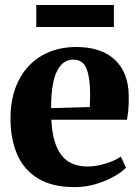

<svg xmlns="http://www.w3.org/2000/svg" viewBox="-20 -737 558 768"><path d="M279 11.5Q189 11.5 132.2 -23Q75.5 -57.5 48.8 -119.2Q22 -181 22 -263Q22 -330 41 -383Q60 -436 95 -473Q130 -510 178.2 -529.5Q226.5 -549 285 -549Q385 -549 439.2 -498.2Q493.5 -447.5 495 -354.5Q495.5 -321 493.2 -297Q491 -273 487.5 -258H185.5Q187.5 -210.5 197.5 -175.5Q207.5 -140.5 225.2 -117.2Q243 -94 269 -82.5Q295 -71 329.5 -71Q364.5 -71 403 -83Q441.5 -95 463.5 -110.5L484 -66Q469 -50 437.5 -32Q406 -14 364.8 -1.2Q323.5 11.5 279 11.5ZM184.5 -304.5 339 -309Q339.5 -322 340 -334.5Q340.5 -347 340.5 -360Q340.5 -425.5 326.2 -462Q312 -498.5 272.5 -498.5Q254 -498.5 238.2 -488.8Q222.5 -479 210.2 -457Q198 -435 191.2 -397.8Q184.5 -360.5 184.5 -304.5ZM435.5 -717V-629H125V-717Z"/></svg>

Font: Merriweather 72pt ExtraBold
Style: Regular
Weight: 800
Version: Version 2.100